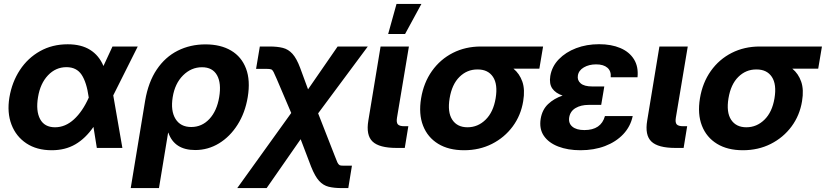

<svg xmlns="http://www.w3.org/2000/svg" viewBox="-20 -752 4198 976"><path d="M242.7 11.7Q167 11.7 114.3 -23.2Q61.5 -58.1 38.3 -118.9Q15.1 -179.7 27.8 -256.8Q41 -335 81.1 -396Q121.1 -457 183.3 -491.9Q245.6 -526.9 324.2 -526.9Q393.1 -526.9 438.2 -498.5Q483.4 -470.2 505.9 -416.5L551.8 -515.6H680.2L555.7 -267.1L602.1 0H472.2L455.1 -106.9Q414.6 -48.3 363 -18.3Q311.5 11.7 242.7 11.7ZM431.2 -256.3 430.7 -258.8Q420.4 -333.5 394.8 -372.1Q369.1 -410.6 317.9 -410.6Q263.2 -410.6 223.9 -369.1Q184.6 -327.6 173.3 -258.3Q161.6 -188.5 183.8 -146.7Q206.1 -105 259.8 -105Q312 -105 356 -145.3Q399.9 -185.5 431.2 -255.9Z M644.5 204.1 717.8 -240.2Q733.9 -335 776.9 -398.7Q819.8 -462.4 883.5 -494.4Q947.3 -526.4 1024.4 -526.4Q1101.6 -526.4 1154.8 -494.9Q1208 -463.4 1230.7 -403.3Q1253.4 -343.3 1239.3 -258.3Q1226.1 -178.7 1187.7 -118.2Q1149.4 -57.6 1093.5 -23.4Q1037.6 10.7 972.2 10.7Q866.7 10.7 835.9 -77.1H834.5L788.1 204.1ZM952.1 -106.4Q1006.3 -106.4 1044.4 -147.2Q1082.5 -188 1094.2 -258.3Q1106 -328.6 1083.3 -369.4Q1060.5 -410.2 1006.8 -410.2Q952.1 -410.2 910.6 -368.9Q869.1 -327.6 857.9 -258.3Q846.7 -189 872.1 -147.7Q897.5 -106.4 952.1 -106.4Z M1186 204.1 1460.4 -177.7 1386.7 -350.6Q1376 -375.5 1370.6 -386.2Q1365.2 -397 1358.2 -399.4Q1351.1 -401.9 1335.4 -401.9H1281.7L1300.8 -515.6H1350.6Q1390.1 -515.6 1418 -508.5Q1445.8 -501.5 1466.8 -478.3Q1487.8 -455.1 1505.9 -406.7L1545.9 -297.9L1696.3 -515.6H1849.6L1597.2 -175.8L1681.2 39.1Q1689.9 62.5 1694.8 73Q1699.7 83.5 1706.1 87.4Q1710.4 89.4 1716.6 89.8Q1722.7 90.3 1731.9 90.3H1769L1750.5 204.1H1716.8Q1678.2 204.1 1650.6 197.3Q1623 190.4 1602.1 167.5Q1581.1 144.5 1561.5 95.2L1508.3 -44.4L1335.4 204.1Z M1996.1 0Q1907.7 0 1873.8 -32.5Q1839.8 -64.9 1852.5 -139.6L1914.6 -515.6H2058.6L1998 -153.3Q1994.1 -129.4 2002.4 -119.9Q2010.7 -110.4 2035.2 -110.4H2055.7L2037.6 0ZM1953.1 -579.1 1995.6 -731.9H2122.1L2039.1 -579.1Z M2338.9 11.7Q2260.7 11.7 2207.3 -21Q2153.8 -53.7 2130.6 -113Q2107.4 -172.4 2120.6 -252.4Q2133.8 -332 2176 -391.4Q2218.3 -450.7 2282.2 -483.2Q2346.2 -515.6 2424.3 -515.6H2740.7L2721.7 -402.8H2590.3Q2621.1 -377.4 2635.3 -336.9Q2649.4 -296.4 2639.6 -237.8Q2627.9 -165.5 2586.2 -109.1Q2544.4 -52.7 2480.7 -20.5Q2417 11.7 2338.9 11.7ZM2408.7 -398.9H2406.2Q2354 -398.9 2315.7 -361.1Q2277.3 -323.2 2265.6 -252.4Q2253.9 -181.6 2279.1 -143.3Q2304.2 -105 2356.4 -105Q2409.2 -105 2448.5 -143.6Q2487.8 -182.1 2499.5 -252.4Q2511.2 -323.2 2486.1 -361.1Q2460.9 -398.9 2408.7 -398.9Z M2930.7 11.7Q2866.7 11.7 2817.9 -7.1Q2769 -25.9 2744.6 -61.5Q2720.2 -97.2 2728.5 -148.4Q2736.3 -194.8 2766.4 -223.1Q2796.4 -251.5 2839.8 -266.1Q2804.2 -278.3 2787.6 -302Q2771 -325.7 2777.3 -365.7Q2785.6 -414.6 2820.6 -450.7Q2855.5 -486.8 2908.7 -507.1Q2961.9 -527.3 3025.4 -527.3Q3087.4 -527.3 3133.3 -507.8Q3179.2 -488.3 3202.6 -450.7Q3226.1 -413.1 3220.7 -359.4H3084.5Q3087.4 -390.6 3067.6 -407.7Q3047.9 -424.8 3010.3 -424.8Q2974.1 -424.8 2947.8 -409.4Q2921.4 -394 2917.5 -367.7Q2913.6 -344.2 2931.6 -328.4Q2949.7 -312.5 2990.7 -312.5H3051.8L3047.4 -285.6L3036.1 -218.8H2972.2Q2933.1 -218.8 2906 -202.9Q2878.9 -187 2873.5 -155.8Q2868.7 -125.5 2889.4 -108.2Q2910.2 -90.8 2950.7 -90.8Q3035.6 -90.8 3055.2 -162.1H3196.3Q3185.1 -108.9 3148.2 -69.8Q3111.3 -30.8 3055.4 -9.5Q2999.5 11.7 2930.7 11.7Z M3413.6 0Q3325.2 0 3291.3 -32.5Q3257.3 -64.9 3270 -139.6L3332 -515.6H3476.1L3415.5 -153.3Q3411.6 -129.4 3419.9 -119.9Q3428.2 -110.4 3452.6 -110.4H3473.1L3455.1 0Z M3756.3 11.7Q3678.2 11.7 3624.8 -21Q3571.3 -53.7 3548.1 -113Q3524.9 -172.4 3538.1 -252.4Q3551.3 -332 3593.5 -391.4Q3635.7 -450.7 3699.7 -483.2Q3763.7 -515.6 3841.8 -515.6H4158.2L4139.2 -402.8H4007.8Q4038.6 -377.4 4052.7 -336.9Q4066.9 -296.4 4057.1 -237.8Q4045.4 -165.5 4003.7 -109.1Q3961.9 -52.7 3898.2 -20.5Q3834.5 11.7 3756.3 11.7ZM3826.2 -398.9H3823.7Q3771.5 -398.9 3733.2 -361.1Q3694.8 -323.2 3683.1 -252.4Q3671.4 -181.6 3696.5 -143.3Q3721.7 -105 3773.9 -105Q3826.7 -105 3866 -143.6Q3905.3 -182.1 3917 -252.4Q3928.7 -323.2 3903.6 -361.1Q3878.4 -398.9 3826.2 -398.9Z"/></svg>

Font: Inter Display
Style: Bold Italic
Weight: 700
Italic angle: -9.39999°
Designer: Rasmus Andersson
Foundry: rsms
Version: Version 4.000;git-a52131595